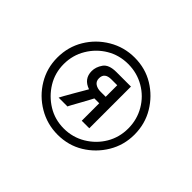

<svg xmlns="http://www.w3.org/2000/svg" viewBox="-79 -821 505 505"><g transform="rotate(45 173.5 -568.5)"><path d="M174 -425Q135 -425 102 -444.5Q69 -464 49.5 -496.5Q30 -529 30 -568Q30 -608 49.5 -640.5Q69 -673 102 -692.5Q135 -712 174 -712Q214 -712 246 -692.5Q278 -673 297.5 -640.5Q317 -608 317 -568Q317 -529 297.5 -496.5Q278 -464 246 -444.5Q214 -425 174 -425ZM107 -496Q108 -498 114 -509Q120 -520 128 -533.5Q136 -547 142 -557.5Q148 -568 148 -568Q119 -578 119 -607Q119 -622 129 -636.5Q139 -651 167 -651H221V-496H193V-561H175Q175 -561 170 -551.5Q165 -542 158 -529.5Q151 -517 145.5 -507Q140 -497 140 -496ZM174 -448Q207 -448 234.5 -464.5Q262 -481 278 -508Q294 -535 294 -568Q294 -601 278 -628.5Q262 -656 234.5 -672Q207 -688 174 -688Q141 -688 114 -672Q87 -656 70.5 -628.5Q54 -601 54 -568Q54 -535 70.5 -508Q87 -481 114 -464.5Q141 -448 174 -448ZM174 -585H193V-628H171Q146 -628 146 -607Q146 -596 154 -590.5Q162 -585 174 -585Z"/></g></svg>

Font: Rethink Sans ExtraBold
Style: Regular
Weight: 800
Designer: The Rethink Sans project authors (Hans Thiessen). DM Sans designed by Colophon Foundry.
Foundry: Rethink Communications LLC
Version: Version 1.001